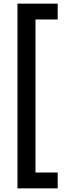

<svg xmlns="http://www.w3.org/2000/svg" viewBox="-20 -819 381 1055"><path d="M297 216H76V-799H297V-712H175V129H297Z"/></svg>

Font: Noto Sans Sinhala ExtraCondensed SemiBold
Style: Regular
Weight: 600
Width: 2
Designer: Jelle Bosma - Monotype Design Team
Foundry: Monotype Imaging Inc.
Version: Version 2.006; ttfautohint (v1.8.4.7-5d5b)